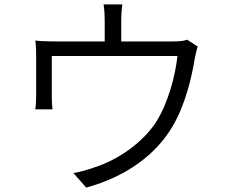

<svg xmlns="http://www.w3.org/2000/svg" viewBox="-20 -818 1040 871"><path d="M535 -798H450C454 -769 455 -745 455 -726V-630H232C198 -630 168 -631 140 -634C144 -613 144 -580 144 -559V-383C144 -365 143 -338 140 -322H218C216 -337 215 -362 215 -379V-564H785C776 -479 744 -353 689 -266C627 -169 513 -92 409 -59C379 -48 344 -38 313 -33L371 33C555 -17 690 -119 764 -247C821 -343 851 -473 863 -550C867 -569 872 -594 877 -607L829 -638C817 -633 799 -630 763 -630H530V-726C530 -745 531 -769 535 -798Z"/></svg>

Font: Source Han Sans JP Normal
Style: Regular
Weight: 350
Designer: Ryoko NISHIZUKA 西塚涼子 (kana, bopomofo & ideographs); Paul D. Hunt (Latin, Greek & Cyrillic); Sandoll Communications 산돌커뮤니
Foundry: Adobe
Version: Version 2.002;hotconv 1.0.116;makeotfexe 2.5.65601